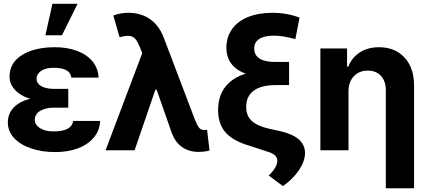

<svg xmlns="http://www.w3.org/2000/svg" viewBox="-20 -806 2286 1030"><path d="M236.3 -286.1H346.2V-228.5H269.5Q224.6 -228.5 195.8 -211.4Q167 -194.3 166.5 -163.6Q166.5 -137.2 193.8 -119.1Q221.2 -101.1 268.6 -101.1Q364.3 -101.1 372.6 -157.2H517.1Q515.1 -105 481.9 -66.7Q448.7 -28.3 395.5 -9.3Q342.3 9.8 276.4 9.8Q204.1 9.8 147.5 -9.8Q88.9 -29.3 55.7 -65.2Q22.5 -101.1 22 -148.4Q22 -209.5 73.2 -246.1Q128.9 -286.1 236.3 -286.1ZM346.2 -329.1V-264.6H236.3Q135.7 -264.6 81.5 -305.2Q31.2 -342.3 31.2 -395Q31.2 -469.2 98.4 -511Q165.5 -552.7 275.4 -552.7Q339.8 -552.7 392.1 -533.7Q445.3 -513.7 475.8 -477.1Q506.3 -440.4 508.8 -389.6H362.8Q356.9 -442.4 267.6 -442.4Q224.6 -442.4 200.4 -425.5Q176.3 -408.7 175.8 -383.3Q176.3 -358.4 200.9 -344Q225.6 -329.6 269.5 -329.1ZM312.5 -616.7H223.6L261.2 -785.6H396Z M1044.4 8.8Q994.6 8.8 958.3 -16.1Q921.9 -41 902.8 -88.9L810.5 -353L751 -502L730.5 -552.7Q717.8 -583 705.6 -597.7Q692.9 -611.8 673.1 -613.5Q653.3 -615.2 621.6 -606L587.9 -722.7Q625.5 -737.3 668.5 -737.3Q736.3 -737.3 785.2 -703.1Q834 -668.9 858.4 -604L1024.9 -166Q1038.1 -132.8 1047.9 -120.8Q1057.6 -108.9 1076.2 -108.4Q1085.9 -109.4 1090.8 -110.4L1104 1Q1080.6 8.8 1044.4 8.8ZM702.1 0H546.4L762.7 -572.8L857.4 -324.7H813.5Z M1586.9 -711.4 1564.5 -596.2Q1497.1 -614.7 1449.7 -614.7Q1398.4 -614.7 1371.1 -597.2Q1343.8 -579.6 1343.8 -546.4Q1343.8 -474.6 1454.6 -473.6H1530.8V-389.2H1453.1Q1366.7 -390.1 1309.6 -407.2Q1195.3 -442.4 1194.3 -551.3Q1195.3 -608.9 1225.1 -650.4Q1255.4 -692.4 1311 -714.8Q1366.7 -737.3 1441.4 -737.3Q1520 -737.3 1586.9 -711.4ZM1456.5 -431.6H1530.8V-349.6H1459.5Q1381.8 -349.6 1341.1 -319.6Q1300.3 -289.6 1300.8 -232.4Q1300.3 -187 1329.1 -158.9Q1357.9 -130.9 1420.4 -116.2L1478.5 -103.5Q1550.3 -87.4 1583.5 -57.6Q1616.7 -27.8 1616.2 16.1Q1615.7 59.6 1583.3 107.4Q1550.8 155.3 1498 192.4L1421.4 135.7Q1467.8 91.3 1467.8 55.7Q1467.8 22 1414.1 7.3L1323.7 -22.5Q1231.9 -48.8 1191.2 -94Q1150.4 -139.2 1149.9 -215.8Q1150.4 -322.8 1227.8 -377.4Q1305.2 -432.1 1456.5 -431.6Z M1849.6 -315.4V0H1698.7V-545.9H1841.8V-448.7H1848.6Q1867.7 -497.6 1910.6 -525.1Q1953.6 -552.7 2013.2 -552.7Q2098.6 -552.7 2149.9 -497.6Q2201.2 -442.4 2201.2 -347.2V204.1H2049.8V-320.3Q2049.8 -370.1 2024.4 -398.4Q1999 -426.8 1953.1 -427.2Q1906.7 -427.2 1878.2 -397Q1849.6 -366.7 1849.6 -315.4Z"/></svg>

Font: Inter Tight Stencil
Style: Bold
Weight: 700
Designer: Rasmus Andersson
Foundry: rsms
Version: Version 3.004;Glyphs 3.1.2 (3151)